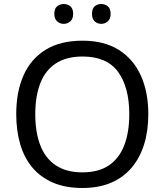

<svg xmlns="http://www.w3.org/2000/svg" viewBox="-20 -928 821 958"><path d="M720 -358Q720 -275 699 -207.5Q678 -140 636.5 -91Q595 -42 533.5 -16Q472 10 391 10Q307 10 245 -16.5Q183 -43 142 -91.5Q101 -140 81 -208Q61 -276 61 -359Q61 -469 97 -551Q133 -633 206.5 -679Q280 -725 392 -725Q499 -725 572 -679.5Q645 -634 682.5 -551.5Q720 -469 720 -358ZM156 -358Q156 -268 181 -203Q206 -138 258.5 -103Q311 -68 391 -68Q472 -68 523.5 -103Q575 -138 600 -203Q625 -268 625 -358Q625 -493 569 -569.5Q513 -646 392 -646Q311 -646 258.5 -611.5Q206 -577 181 -512.5Q156 -448 156 -358ZM251 -859Q251 -885 265 -896.5Q279 -908 298 -908Q317 -908 331 -896.5Q345 -885 345 -859Q345 -834 331 -821.5Q317 -809 298 -809Q279 -809 265 -821.5Q251 -834 251 -859ZM439 -859Q439 -885 452.5 -896.5Q466 -908 485 -908Q504 -908 518 -896.5Q532 -885 532 -859Q532 -834 518 -821.5Q504 -809 485 -809Q466 -809 452.5 -821.5Q439 -834 439 -859Z"/></svg>

Font: Noto Sans Malayalam
Style: Regular
Weight: 400
Designer: Jelle Bosma - Monotype Design Team
Foundry: Monotype Imaging Inc.
Version: Version 2.103